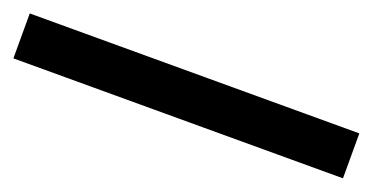

<svg xmlns="http://www.w3.org/2000/svg" viewBox="-38 -58 705 363"><g transform="rotate(20 314.5 123.0)"><path d="M646 78.1H-17.1V168.5H646Z"/></g></svg>

Font: Comic Relief
Style: Regular
Weight: 400
Designer: Jeff Davis
Foundry: Loudifier
Version: Version 1.200; ttfautohint (v1.8.4.7-5d5b)